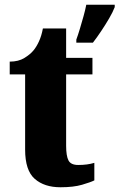

<svg xmlns="http://www.w3.org/2000/svg" viewBox="-20 -780 504 810"><path d="M235 10Q167 10 126.5 -25.5Q86 -61 86 -149V-466H21V-520Q58 -520 83 -535.5Q108 -551 121 -567Q133 -581 144 -604.5Q155 -628 161 -660H259V-536H370V-466H259V-165Q259 -122 269 -103Q279 -84 310 -84Q349 -84 378 -93V-19Q362 -11 326 -0.5Q290 10 235 10ZM302 -613Q309 -632 317 -658.5Q325 -685 332.5 -712Q340 -739 344 -760H464V-750Q456 -729 440.5 -702.5Q425 -676 407 -649Q389 -622 372 -600H302Z"/></svg>

Font: Noto Serif Hebrew Condensed Black
Style: Regular
Weight: 900
Width: 3
Designer: Monotype Design Team
Foundry: Monotype Imaging Inc.
Version: Version 2.004; ttfautohint (v1.8.4.7-5d5b)